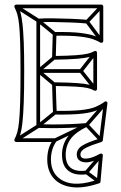

<svg xmlns="http://www.w3.org/2000/svg" viewBox="-20 -608 524 833"><path d="M331 -292V-308H146V-292ZM357 -506 359 -522Q327 -525 287 -526.5Q247 -528 209.5 -528.5Q172 -529 146 -527Q142 -527 140 -524.5Q138 -522 138 -519V-300Q138 -300 138 -300Q138 -300 138 -300V-61Q138 -58 140 -55.5Q142 -53 146 -53Q172 -52 209 -52Q246 -52 285 -53.5Q324 -55 357 -58L355 -74Q323 -71 284.5 -69.5Q246 -68 209 -68Q172 -68 146 -69Q143 -69 148.5 -63.5Q154 -58 154 -61V-300Q154 -300 154 -300Q154 -300 154 -300V-519Q154 -522 148.5 -516.5Q143 -511 146 -511Q172 -513 209.5 -512.5Q247 -512 286.5 -510.5Q326 -509 357 -506ZM426 -575 414 -585 352 -519Q351 -518 350.5 -514.5Q350 -511 352 -509L414 -426L426 -436L364 -519Q363 -521 362.5 -514Q362 -507 364 -509ZM444 -155 432 -165 350 -71Q348 -69 348 -66Q348 -63 350 -61L412 5L424 -5L362 -71Q360 -73 360 -66Q360 -59 362 -61ZM399 -374 387 -384 325 -305Q323 -303 323 -300Q323 -297 325 -295L387 -217L399 -227L337 -305Q336 -307 336 -300Q336 -293 337 -295ZM54 -587 46 -573 142 -512Q142 -512 141.5 -512.5Q141 -513 141 -513L212 -455L222 -467L151 -525Q151 -525 151 -525.5Q151 -526 150 -526ZM46 -7 54 7 150 -54Q151 -54 151 -54.5Q151 -55 151 -55L223 -113L213 -125L141 -67Q141 -67 141.5 -67.5Q142 -68 142 -68ZM219 -351 209 -363 141 -306Q138 -304 138 -300Q138 -296 141 -294L209 -237L219 -249L151 -306Q148 -308 148 -300Q148 -292 151 -294ZM359 -59 353 -73Q295 -46 272 -12Q249 22 249 63Q249 63 249 63Q249 63 249 63Q249 112 277.5 133.5Q306 155 356 148L354 132Q311 138 288 121Q265 104 265 63Q265 63 265 63Q265 63 265 63Q265 25 286 -4.5Q307 -34 359 -59ZM403 185 413 173 360 134Q357 132 358 140Q359 148 361 145L424 71L412 61L349 135Q347 137 347.5 140.5Q348 144 350 146ZM216 -7 222 7 359 -59 353 -73ZM50 8H219L213 -5Q197 16 191 38Q185 60 185 84Q185 133 212 164.5Q239 196 289.5 203.5Q340 211 411 187Q416 185 416 180L426 67Q427 62 423 59.5Q419 57 414 59Q379 79 354 80Q329 81 329 62Q329 45 353.5 33Q378 21 420 8Q422 7 424 5Q426 3 426 1L446 -159Q447 -164 442.5 -167Q438 -170 433 -166Q417 -154 395 -144.5Q373 -135 332 -130.5Q291 -126 218 -127L226 -119Q225 -143 224 -173Q223 -203 222 -243L214 -235Q277 -234 310.5 -232Q344 -230 360.5 -226Q377 -222 389 -215Q394 -213 397.5 -215.5Q401 -218 401 -222V-379Q401 -384 397.5 -386Q394 -388 389 -386Q377 -379 360 -375Q343 -371 310 -368.5Q277 -366 214 -365L222 -357Q223 -389 223.5 -415Q224 -441 225 -461L217 -453Q288 -454 326 -449.5Q364 -445 383.5 -438Q403 -431 416 -423Q421 -421 424.5 -423.5Q428 -426 428 -430V-580Q428 -583 425.5 -585.5Q423 -588 420 -588H50Q46 -588 43.5 -584.5Q41 -581 43 -576Q50 -563 55 -546Q60 -529 63 -500Q66 -471 67.5 -422.5Q69 -374 69 -299Q69 -218 67.5 -166.5Q66 -115 63 -83.5Q60 -52 55 -34.5Q50 -17 43 -4Q41 0 43.5 4Q46 8 50 8ZM50 -8 57 4Q64 -10 69 -28Q74 -46 77.5 -78Q81 -110 83 -163Q85 -216 85 -299Q85 -376 83 -425.5Q81 -475 77.5 -505Q74 -535 69 -553Q64 -571 57 -584L50 -572H420L412 -580V-430L424 -437Q410 -445 389.5 -452.5Q369 -460 329.5 -465Q290 -470 217 -469Q214 -469 211.5 -467Q209 -465 209 -461Q208 -441 207.5 -415Q207 -389 206 -357Q206 -354 208.5 -351.5Q211 -349 214 -349Q280 -350 314.5 -353Q349 -356 366.5 -360.5Q384 -365 397 -372L385 -379V-222L397 -229Q384 -236 366.5 -240.5Q349 -245 314.5 -247.5Q280 -250 214 -251Q211 -251 208.5 -248.5Q206 -246 206 -243Q207 -203 208 -173Q209 -143 210 -119Q210 -115 212.5 -113Q215 -111 218 -111Q294 -110 337 -115Q380 -120 403 -130.5Q426 -141 443 -154L430 -161L410 -1L416 -8Q360 9 336.5 24Q313 39 313 62Q313 90 343 95.5Q373 101 422 73L410 65L400 178L405 171Q309 204 255 177Q201 150 201 84Q201 63 206.5 43Q212 23 225 5Q228 0 226 -4Q224 -8 219 -8Z"/></svg>

Font: Tilt Prism
Style: Regular
Weight: 400
Version: Version 1.000